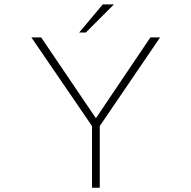

<svg xmlns="http://www.w3.org/2000/svg" viewBox="-20 -874 890 894"><path d="M348.5 -722.5 458.5 -853.5H510.5L379.5 -722.5ZM408.5 0V-287L126 -700H171.5L426.5 -323.5L680.5 -700H725.5L444.5 -287V0Z"/></svg>

Font: League Mono Wide Thin
Style: Regular
Weight: 100
Width: 8
Designer: Tyler Finck
Foundry: The League of Moveable Type / Tyler Finck
Version: Version 2.210